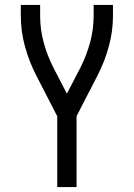

<svg xmlns="http://www.w3.org/2000/svg" viewBox="-20 -755 540 775"><path d="M211 0V-286L127 -449Q98 -505 81 -566.5Q64 -628 64 -691V-735H142V-691Q142 -636 156.5 -583Q171 -530 196 -481L250 -377L304 -481Q329 -530 343.5 -583Q358 -636 358 -691V-735H436V-691Q436 -628 419 -566.5Q402 -505 373 -449L289 -286V0Z"/></svg>

Font: Zed Mono
Style: Regular
Weight: 400
Monospace: yes
Designer: Belleve Invis
Foundry: Belleve Invis
Version: Version 1.0.0; ttfautohint (v1.8.4)